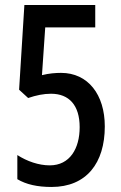

<svg xmlns="http://www.w3.org/2000/svg" viewBox="-20 -734 481 764"><path d="M223 -444C201 -444 175 -442 147 -435L160 -625H359V-714H77L56 -377L92 -344C124 -355 154 -361 183 -361C255 -361 297 -315 297 -228C297 -143 258 -76 178 -76C134 -76 88 -92 49 -117V-21C84 0 129 10 185 10C324 10 397 -85 397 -231C397 -358 330 -444 223 -444Z"/></svg>

Font: Noto Sans Hebrew ExtraCondensed Medium
Style: Regular
Weight: 500
Width: 2
Designer: Monotype Design Team
Foundry: Monotype Imaging Inc.
Version: Version 2.004